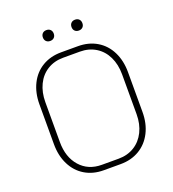

<svg xmlns="http://www.w3.org/2000/svg" viewBox="-153 -972 988 1096"><g transform="rotate(-20 341.0 -424.0)"><path d="M72 -229V-471Q72 -541 99 -595Q126 -649 175.5 -678.5Q225 -708 290 -708H392Q457 -708 506.5 -678.5Q556 -649 583 -595Q610 -541 610 -471V-229Q610 -159 582.5 -105Q555 -51 505.5 -21.5Q456 8 391 8H289Q224 8 175 -21.5Q126 -51 99 -105Q72 -159 72 -229ZM391 -25Q445 -25 486.5 -50.5Q528 -76 551 -122.5Q574 -169 574 -229V-471Q574 -531 551.5 -577.5Q529 -624 487.5 -649.5Q446 -675 392 -675H290Q236 -675 194.5 -649.5Q153 -624 130.5 -577.5Q108 -531 108 -471V-229Q108 -137 157.5 -81Q207 -25 289 -25ZM221 -823Q221 -838 230 -847Q239 -856 254 -856Q269 -856 278 -847Q287 -838 287 -823Q287 -808 278 -799Q269 -790 254 -790Q239 -790 230 -799Q221 -808 221 -823ZM395 -823Q395 -838 404 -847Q413 -856 428 -856Q443 -856 452 -847Q461 -838 461 -823Q461 -808 452 -799Q443 -790 428 -790Q413 -790 404 -799Q395 -808 395 -823Z"/></g></svg>

Font: Bai Jamjuree ExtraLight
Style: Regular
Weight: 275
Designer: Katatrad Aksorn Co.,Ltd.
Foundry: Cadson Demak Co.,Ltd.
Version: Version 1.000; ttfautohint (v1.6)